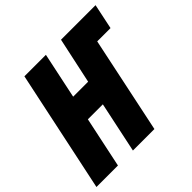

<svg xmlns="http://www.w3.org/2000/svg" viewBox="-182 -888 1061 1061"><g transform="rotate(-45 348.5 -357.0)"><path d="M-5 0 146 -714H314L257 -444H374L432 -714H702L671 -566H567L448 0H280L343 -298H226L163 0Z"/></g></svg>

Font: Noto Sans Display Condensed Black
Style: Italic
Weight: 900
Width: 3
Italic angle: -192°
Designer: Monotype Design Team
Foundry: Monotype Imaging Inc.
Version: Version 1.900